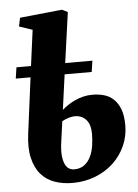

<svg xmlns="http://www.w3.org/2000/svg" viewBox="-56 -850 652 904"><g transform="rotate(-5 270.0 -397.5)"><path d="M264.6 -554.2H393.1L385.3 -501.5H257.3L234.4 -335.4Q246.6 -346.2 262.2 -356.7Q277.8 -367.2 296.1 -375.7Q314.5 -384.3 335.2 -389.4Q356 -394.5 378.9 -394.5Q407.2 -394.5 432.9 -387.5Q458.5 -380.4 478 -362.5Q497.6 -344.7 509.3 -314.5Q521 -284.2 521 -237.8Q521 -185.5 500.2 -140.1Q479.5 -94.7 443.4 -61Q407.2 -27.3 357.7 -8.1Q308.1 11.2 250.5 11.2Q204.6 11.2 166 -2.4Q127.4 -16.1 101.6 -45.9Q75.7 -75.7 64.5 -123Q53.2 -170.4 62 -237.8L96.2 -501.5H26.4L34.2 -554.2H103L125.5 -723.6L63 -744.6L71.3 -785.2L271 -805.7L297.9 -792.5ZM286.6 -300.8Q276.4 -300.8 260.3 -296.4Q244.1 -292 227.1 -282.7L213.9 -187.5Q208 -146 210.9 -119.6Q213.9 -93.3 221.9 -78.1Q230 -63 241 -57.4Q252 -51.8 262.2 -51.8Q292.5 -51.8 311.8 -66.7Q331.1 -81.5 342 -104.7Q353 -127.9 357.2 -156.5Q361.3 -185.1 361.3 -212.4Q361.3 -230 357.4 -245.8Q353.5 -261.7 344.5 -273.9Q335.4 -286.1 321.3 -293.5Q307.1 -300.8 286.6 -300.8Z"/></g></svg>

Font: Merriweather UltraBold
Style: Italic
Weight: 900
Italic angle: -7°
Designer: Eben Sorkin ( eben@eyebytes.com )
Foundry: Eben Sorkin ( eben@eyebytes.com )
Version: Version 1.52; ttfautohint (v1.4.1)